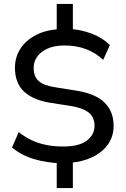

<svg xmlns="http://www.w3.org/2000/svg" viewBox="-20 -840 640 975"><path d="M268 115V-31L289 -11Q218 -13 153.5 -32Q89 -51 41 -91L75 -169Q107 -144 141 -128Q175 -112 214.5 -104Q254 -96 300 -96Q382 -96 421 -126Q460 -156 460 -201Q460 -246 429 -269.5Q398 -293 338 -302L236 -318Q148 -332 102 -375Q56 -418 56 -496Q56 -551 84.5 -594Q113 -637 164.5 -663Q216 -689 284 -692L268 -678V-820H350V-678L333 -693Q390 -690 445 -669.5Q500 -649 538 -611L504 -536Q466 -572 417 -590.5Q368 -609 308 -609Q236 -609 193.5 -577Q151 -545 151 -495Q151 -451 177 -428Q203 -405 265 -396L366 -380Q464 -365 510.5 -319.5Q557 -274 557 -201Q557 -147 528 -106.5Q499 -66 449 -42Q399 -18 332 -13L350 -31V115Z"/></svg>

Font: Nunito Sans 7pt Medium
Style: Regular
Weight: 500
Designer: Vernon Adams
Foundry: Vernon Adams
Version: Version 3.101;gftools[0.9.27]